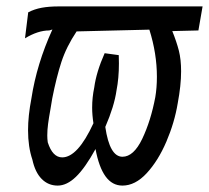

<svg xmlns="http://www.w3.org/2000/svg" viewBox="-20 -570 652 599"><path d="M81 -72Q67.5 -112 67.5 -163.5Q67.5 -208.5 78 -263Q94.5 -370.5 143.5 -478L133.5 -475Q98.5 -475 58 -450.5L68 -531.5Q87 -541.5 110 -545.8Q133 -550 163 -550H612L599 -475L517.5 -473Q531 -439.5 538 -412Q545 -384.5 545 -347.5Q545 -304 534.5 -248Q524.5 -187.5 499 -128Q473.5 -68.5 437.8 -29.8Q402 9 362 9Q330 9 309.2 -19.8Q288.5 -48.5 278 -105Q245.5 -46 217 -18.5Q188.5 9 160 9Q130.5 9 110 -11.8Q89.5 -32.5 81 -72ZM271.5 -185.5Q267.5 -211 267.5 -234.5Q267.5 -266 274 -297Q280.5 -345.5 306.5 -404L350.5 -398L351 -372Q351 -326 343.5 -288Q336.5 -238.5 308.5 -174Q322 -81 362 -81Q397 -81 423.8 -137Q450.5 -193 464.5 -267Q469.5 -296.5 469.5 -330.5Q469.5 -403 446 -477.5L219 -472Q187 -424 171.5 -376.5Q156 -329 143 -263L137.5 -230Q132.5 -202.5 130 -183.5Q127.5 -164.5 127.5 -147.5Q127.5 -136.5 129 -126Q144 -79 174 -79Q222.5 -79 271.5 -185.5Z"/></svg>

Font: JuliaMono
Style: Italic
Weight: 400
Italic angle: -9°
Monospace: yes
Designer: cormullion
Foundry: corm
Version: Version 0.057; ttfautohint (v1.8.4)